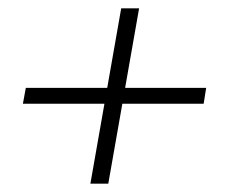

<svg xmlns="http://www.w3.org/2000/svg" viewBox="-20 -521 540 461"><path d="M197 -80 271 -501H314L240 -80ZM35 -272 42 -310H475L469 -272Z"/></svg>

Font: DM Sans 9pt ExtraLight
Style: Italic
Weight: 250
Italic angle: -10°
Version: Version 4.004;gftools[0.9.30]